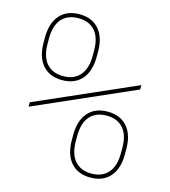

<svg xmlns="http://www.w3.org/2000/svg" viewBox="-111 -829 823 929"><g transform="rotate(15 300.0 -365.0)"><path d="M173 -410Q110 -410 75 -450Q40 -490 40 -562V-588Q40 -660 75 -700Q110 -740 173 -740Q236 -740 271 -700Q306 -660 306 -588V-562Q306 -490 271 -450Q236 -410 173 -410ZM173 -430Q227 -430 256.5 -464Q286 -498 286 -562V-588Q286 -653 256.5 -686.5Q227 -720 173 -720Q119 -720 89.5 -686.5Q60 -653 60 -588V-562Q60 -498 89.5 -464Q119 -430 173 -430ZM427 10Q364 10 329 -30Q294 -70 294 -142V-168Q294 -240 329 -280Q364 -320 427 -320Q490 -320 525 -280Q560 -240 560 -168V-142Q560 -70 525 -30Q490 10 427 10ZM427 -10Q481 -10 510.5 -44Q540 -78 540 -142V-168Q540 -233 510.5 -266.5Q481 -300 427 -300Q373 -300 343.5 -266.5Q314 -233 314 -168V-142Q314 -78 343.5 -44Q373 -10 427 -10ZM50 -244V-266L550 -486V-464Z"/></g></svg>

Font: M PLUS Code Latin Expanded Thin
Style: Regular
Weight: 250
Width: 7
Designer: Coji Morishita
Foundry: UNDERFOREST DESIGN
Version: Version 1.002; ttfautohint (v1.8.3)